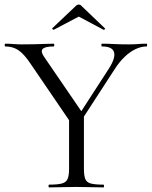

<svg xmlns="http://www.w3.org/2000/svg" viewBox="-24 -815 659 835"><path d="M301.2 -287.6 450.6 -518.2Q479.6 -564.6 471.7 -588.8Q463.8 -613 419.2 -613Q417 -613 417 -619Q417 -625 419.2 -625Q446.4 -625 471.2 -623.5Q496 -622 535.8 -622Q560.8 -622 576.3 -623.5Q591.8 -625 613.8 -625Q615.8 -625 615.8 -619Q615.8 -613 613.8 -613Q589.8 -613 565 -601.1Q540.2 -589.2 517.4 -567.2Q494.6 -545.2 474.6 -514L318.2 -273ZM290.4 -271.6 110.4 -535.6Q81.6 -579.2 56.9 -596.1Q32.2 -613 -0.6 -613Q-3.6 -613 -3.6 -619Q-3.6 -625 -0.6 -625Q16 -625 34.8 -623.5Q53.6 -622 70.2 -622Q97.4 -622 122.6 -622.5Q147.8 -623 170.3 -624Q192.8 -625 210 -625Q212 -625 212 -619Q212 -613 210 -613Q171.4 -613 161.5 -601.8Q151.6 -590.6 168 -567.6L339.2 -317.4ZM276.4 -310 341 -319V-81Q341 -52 346.8 -37Q352.6 -22 370.8 -17Q389 -12 425.6 -12Q428.6 -12 428.6 -6Q428.6 0 425.6 0Q402 0 372.5 -1Q343 -2 308.2 -2Q274.6 -2 244 -1Q213.4 0 189.8 0Q187 0 187 -6Q187 -12 189.8 -12Q226.4 -12 245.1 -17Q263.8 -22 270.1 -37Q276.4 -52 276.4 -81ZM203.6 -692.4 306.6 -790Q311.6 -795 318.6 -795Q325.6 -795 329.6 -790L431.6 -692.4Q434.6 -691.4 431.6 -687.9Q428.6 -684.4 426.6 -685.4L318.6 -742.8L209.6 -685.4Q208.6 -684.4 205.1 -687.9Q201.6 -691.4 203.6 -692.4Z"/></svg>

Font: Cormorant Light
Style: Regular
Weight: 300
Designer: Christian Thalmann (Catharsis Fonts)
Foundry: Catharsis Fonts
Version: Version 4.000